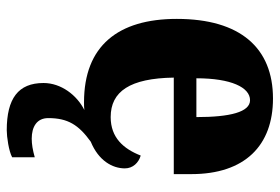

<svg xmlns="http://www.w3.org/2000/svg" viewBox="-150 -440 829 569"><g transform="rotate(90 264.5 -155.5)"><path d="M366 239C385 239 428 233 446 223V156C425 162 407 165 391 165C356 165 330 150 330 116C330 58 350 26 400 -10C456 -33 479 -74 479 -111C479 -135 462 -152 441 -158C421 -107 388 -69 327 -69C251 -69 212 -126 210 -256H496V-308C496 -467 411 -550 272 -550C122 -550 36 -453 36 -265C36 -91 116 10 283 10C291 10 299 10 306 9C262 31 226 78 226 130C226 205 272 239 366 239ZM327 -323H212C212 -426 239 -482 277 -482C312 -482 327 -423 327 -323Z"/></g></svg>

Font: Noto Serif Georgian Condensed Black
Style: Regular
Weight: 900
Width: 3
Designer: Monotype Design Team, Akaki Razmadze
Foundry: Google LLC
Version: Version 2.003